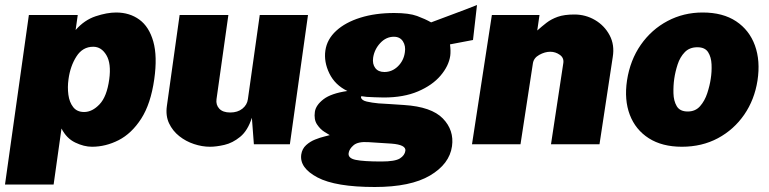

<svg xmlns="http://www.w3.org/2000/svg" viewBox="-29 -577 3076 768"><path d="M-9 161 86.5 -517H282L273.5 -457Q308.5 -497 353.8 -512Q399 -527 435.5 -527Q489.5 -527 528.5 -498.5Q567.5 -470 584.2 -410.8Q601 -351.5 588 -260Q574 -161.5 535.8 -102.2Q497.5 -43 445.8 -16.5Q394 10 339 10Q307 10 272 -6.8Q237 -23.5 217 -63L185.5 161ZM307.5 -129Q340 -129 369.2 -159.8Q398.5 -190.5 408 -260Q416.5 -323 396.5 -356.5Q376.5 -390 344 -390Q301.5 -390 276.8 -351.2Q252 -312.5 245 -260Q240.5 -228.5 244.5 -198.2Q248.5 -168 263.8 -148.5Q279 -129 307.5 -129Z M811 10Q779.5 10 747 -0.8Q714.5 -11.5 688 -32.5Q661.5 -53.5 647.2 -83.8Q633 -114 638.5 -153L689.5 -517H884.5L837 -180Q834 -157.5 848.2 -142.2Q862.5 -127 892 -127Q921.5 -127 940.5 -142.2Q959.5 -157.5 962.5 -180L1010 -517H1203L1130.5 0H986.5L978.5 -106Q962 -54.5 931.8 -29.8Q901.5 -5 868.8 2.5Q836 10 811 10Z M1470 171Q1313.5 171 1241 132.8Q1168.5 94.5 1176 41Q1179.5 18 1195.5 3.5Q1211.5 -11 1231.8 -19Q1252 -27 1268.8 -31Q1285.5 -35 1290 -36.5Q1285 -39.5 1268.8 -49.5Q1252.5 -59.5 1239.2 -79.2Q1226 -99 1230.5 -130Q1234.5 -156.5 1265 -180Q1295.5 -203.5 1360.5 -213Q1311 -237 1288.5 -283.2Q1266 -329.5 1272.5 -375Q1279 -420 1315.8 -453.8Q1352.5 -487.5 1412.2 -506.2Q1472 -525 1548 -525Q1607 -525 1639.5 -513Q1672 -501 1695.5 -487.5Q1729.5 -500.5 1781.8 -519.8Q1834 -539 1879 -557L1863 -417L1771 -399.5Q1774.5 -373 1772 -354Q1766 -313 1733.2 -274.5Q1700.5 -236 1643.2 -211.5Q1586 -187 1506 -187Q1490.5 -187 1468.8 -188Q1447 -189 1437.5 -189.5Q1426.5 -190.5 1420.2 -191.8Q1414 -193 1415 -187.5Q1417.5 -175.5 1437.8 -170.8Q1458 -166 1485 -163.5Q1502 -162 1530 -160.8Q1558 -159.5 1587 -157Q1697 -150 1742.5 -103Q1788 -56 1779 8Q1769 79 1691.2 125Q1613.5 171 1470 171ZM1508.5 -289Q1539.5 -289 1562.8 -311.8Q1586 -334.5 1590.5 -368Q1594.5 -393 1582.8 -411.5Q1571 -430 1546.5 -430Q1515.5 -430 1492 -404.8Q1468.5 -379.5 1463.5 -346Q1460 -321 1472 -305Q1484 -289 1508.5 -289ZM1496.5 69Q1551 69 1570.5 56.8Q1590 44.5 1592.5 26Q1595.5 2 1537 -2.5L1443.5 -8.5Q1403 -11 1385.5 3.8Q1368 18.5 1365.5 35.5Q1362.5 56 1394 62.5Q1425.5 69 1496.5 69Z M1859 0 1938.5 -517H2129L2120 -455Q2138.5 -471.5 2157.2 -486Q2176 -500.5 2202 -509.8Q2228 -519 2268.5 -519Q2313.5 -519 2351.2 -496.8Q2389 -474.5 2409.5 -436Q2430 -397.5 2422 -349L2369 0H2175L2224 -323Q2228 -345 2210.5 -357.5Q2193 -370 2172 -370Q2150.5 -370 2128 -357.5Q2105.5 -345 2102.5 -323L2053 0Z M2698.5 10Q2619.5 10 2566.2 -24Q2513 -58 2490.2 -117.8Q2467.5 -177.5 2479 -255Q2491.5 -336.5 2534.2 -397.8Q2577 -459 2641.2 -493Q2705.5 -527 2781.5 -527Q2862.5 -527 2915.5 -491.8Q2968.5 -456.5 2990.8 -395Q3013 -333.5 3001 -255Q2989 -178 2947.8 -118.2Q2906.5 -58.5 2842.8 -24.2Q2779 10 2698.5 10ZM2722 -131Q2752.5 -131 2771.2 -152.2Q2790 -173.5 2800 -204Q2810 -234.5 2814 -262Q2818.5 -290 2817.2 -319.2Q2816 -348.5 2803.5 -368.2Q2791 -388 2760.5 -388Q2729 -388 2710 -368.2Q2691 -348.5 2681.5 -319.2Q2672 -290 2668 -262Q2664 -234.5 2664.8 -204Q2665.5 -173.5 2678 -152.2Q2690.5 -131 2722 -131Z"/></svg>

Font: Public Sans Black
Style: Italic
Weight: 900
Italic angle: -8°
Designer: The Public Sans project authors (U.S. Web Design System). Libre Franklin designed by Pablo Impallari and Rodrigo Fuenzal
Version: Version 1.007; ttfautohint (v1.8.1) -l 8 -r 50 -G 200 -x 14 